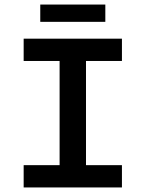

<svg xmlns="http://www.w3.org/2000/svg" viewBox="-20 -824 640 844"><path d="M84 0V-98H242V-556H84V-654H516V-556H358V-98H516V0ZM157 -728V-804H443V-728Z"/></svg>

Font: Source Code Pro SemiBold
Style: Regular
Weight: 600
Monospace: yes
Designer: Paul D. Hunt, Teo Tuominen
Foundry: Adobe Systems Incorporated
Version: Version 1.018;hotconv 1.0.116;makeotfexe 2.5.65601